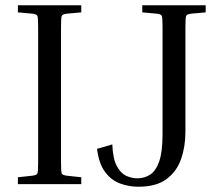

<svg xmlns="http://www.w3.org/2000/svg" viewBox="-20 -700 839 730"><path d="M48 -653V-680H289V-653L234 -648Q218 -646 215 -640Q212 -634 212 -599V-81Q212 -46 215 -40Q218 -34 234 -32L289 -26V0H48V-26L103 -32Q119 -34 122 -40Q125 -46 125 -81V-599Q125 -634 122 -640Q119 -646 103 -648ZM521 -653V-680H762V-653L707 -648Q691 -646 688 -640Q685 -634 685 -599V-198Q685 -143 668.5 -95.5Q652 -48 613 -19Q574 10 506 10Q471 10 437.5 -2Q404 -14 380 -45.5Q356 -77 349 -134L407 -151Q409 -98 423.5 -70Q438 -42 459 -32Q480 -22 502 -22Q530 -22 551.5 -36.5Q573 -51 585.5 -87Q598 -123 598 -190V-599Q598 -634 595 -640Q592 -646 576 -648Z"/></svg>

Font: Inria Serif
Style: Regular
Weight: 400
Designer: Black Foundry Team
Foundry: Black Foundry
Version: Version 1.000; ttfautohint (v1.8.3)